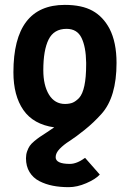

<svg xmlns="http://www.w3.org/2000/svg" viewBox="-20 -524 558 790"><path d="M397.9 -55.7Q366.2 -20 328.1 10.5Q290 41 266.1 56.2Q242.2 71.3 225.6 88.4Q209 105.5 209 122.6Q209 150.4 267.6 150.4Q295.9 150.4 330.1 125.5L390.6 194.3Q373 213.4 335.2 229.7Q297.4 246.1 262.7 246.1Q227.1 246.1 197.3 240.2Q167.5 234.4 141.8 221.2Q116.2 208 101.6 184.1Q86.9 160.2 86.9 127Q86.9 111.8 91.6 98.6Q96.2 85.4 102.3 76.4Q108.4 67.4 121.3 56.6Q134.3 45.9 144 39.3Q153.8 32.7 172.6 20.5Q191.4 8.3 203.1 0Q117.2 -12.2 76.2 -71.3Q35.2 -130.4 35.2 -226.6Q35.2 -503.9 246.6 -503.9Q316.9 -503.9 360.6 -479.7Q404.3 -455.6 430.7 -405.8Q459.5 -350.1 459.5 -265.1Q459.5 -124.5 397.9 -55.7ZM305.2 -120.6Q334.5 -152.8 334.5 -258.8V-266.6Q333.5 -331.1 315.4 -368.2Q297.4 -405.3 253.9 -405.3Q201.7 -405.3 179.9 -361.3Q158.2 -317.4 158.2 -235.4Q158.2 -172.9 181.6 -134.5Q205.1 -96.2 248 -96.2Q267.6 -96.7 279.5 -101.8Q291.5 -106.9 305.2 -120.6Z"/></svg>

Font: Fantasque Sans Mono
Style: Bold
Weight: 700
Monospace: yes
Designer: Jany Belluz
Version: Version 1.8.0 ; ttfautohint (v1.8.2)